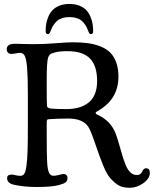

<svg xmlns="http://www.w3.org/2000/svg" viewBox="-20 -917 773 949"><path d="M440.4 -762.2Q440.4 -748.5 429.2 -748.5Q423.8 -748.5 421.1 -752.7Q418.5 -756.8 415.5 -765.1Q404.3 -796.9 383.1 -814.7Q361.8 -832.5 323.2 -832.5Q284.7 -832.5 263.2 -814.5Q241.7 -796.4 230.5 -765.1Q229 -760.7 228.3 -759Q227.5 -757.3 225.6 -754.2Q223.6 -751 221.7 -749.8Q219.7 -748.5 216.8 -748.5Q205.6 -748.5 205.6 -762.2Q205.6 -781.2 208.3 -798.3Q210.9 -815.4 218.8 -834.2Q226.6 -853 239.3 -866.5Q252 -879.9 273.4 -888.7Q294.9 -897.5 323.2 -897.5Q351.6 -897.5 373 -888.7Q394.5 -879.9 407 -866.5Q419.4 -853 427.2 -834.2Q435.1 -815.4 437.7 -798.3Q440.4 -781.2 440.4 -762.2ZM210.9 -313V-252Q210.9 -152.3 213.1 -114Q215.3 -75.7 223.6 -61Q230 -49.3 241.7 -48.3Q253.4 -47.4 270.5 -52.2Q287.6 -57.1 294.9 -57.1Q302.7 -57.1 308.1 -52Q313.5 -46.9 313.5 -36.6Q313.5 -23.4 304.7 -16.1Q295.9 -8.8 271.5 -2.4Q235.8 7.3 161.6 7.3Q97.7 7.3 48.8 -3.9Q15.1 -11.7 15.1 -36.6Q15.1 -54.2 37.6 -54.2Q42.5 -54.2 56.6 -51Q70.8 -47.9 81.1 -47.9Q92.8 -47.9 99.4 -57.1Q106 -66.4 110.4 -95Q114.7 -123.5 116.2 -169.4Q117.7 -215.3 117.7 -295.4V-450.2Q117.7 -537.1 114 -581.1Q110.4 -625 102.5 -640.4Q94.7 -655.8 79.6 -655.8Q72.3 -655.8 57.6 -653.1Q43 -650.4 37.6 -650.4Q25.4 -650.4 19.3 -657Q13.2 -663.6 13.2 -673.3Q13.2 -700.7 53.7 -700.7Q68.8 -700.7 92.5 -699.7Q116.2 -698.7 143.6 -698.7Q199.2 -698.7 256.6 -703.4Q314 -708 338.4 -708Q381.8 -708 415.5 -703.4Q449.2 -698.7 478 -687Q506.8 -675.3 525.6 -656.2Q544.4 -637.2 554.9 -607.4Q565.4 -577.6 565.4 -538.1Q565.4 -430.2 469.7 -372.1Q468.3 -371.1 465.1 -369.4Q461.9 -367.7 460.2 -366.7Q458.5 -365.7 456.5 -364.3Q454.6 -362.8 453.6 -361.6Q452.6 -360.4 452.6 -359.4Q452.6 -353.5 464.4 -348.6Q526.4 -320.3 551.3 -257.8Q559.1 -237.3 568.4 -204.8Q577.6 -172.4 584.7 -148.4Q591.8 -124.5 601.6 -100.8Q611.3 -77.1 625 -64.5Q638.7 -51.8 656.7 -51.8Q667 -51.8 673.6 -57.1Q680.2 -62.5 682.6 -68.6Q685.1 -74.7 689.9 -80.1Q694.8 -85.4 701.2 -85.4Q720.7 -85.4 720.7 -62.5Q720.7 -34.7 688.5 -11.7Q656.2 11.2 621.6 11.2Q589.4 11.2 569.3 0.7Q549.3 -9.8 526.9 -34.2Q507.8 -55.2 489.5 -100.3Q471.2 -145.5 452.9 -200.2Q434.6 -254.9 421.9 -280.8Q397.5 -331.1 316.9 -331.1Q285.6 -331.1 263.4 -330.1Q241.2 -329.1 231.2 -328.4Q221.2 -327.6 219.2 -327.6Q210.9 -327.6 210.9 -313ZM308.6 -377.9Q341.3 -377.9 367.4 -385Q393.6 -392.1 415 -407.7Q436.5 -423.3 448.2 -450.9Q460 -478.5 460 -516.6Q460 -591.8 424.6 -627.9Q389.2 -664.1 313.5 -664.1Q274.9 -664.1 253.2 -658.4Q231.4 -652.8 225.8 -646.7Q220.2 -640.6 217.3 -630.4Q210.9 -608.4 210.9 -521.5V-483.9Q210.9 -411.1 212.4 -392.1Q213.4 -382.3 234.4 -380.1Q255.4 -377.9 308.6 -377.9Z"/></svg>

Font: Cooper*
Style: Regular
Weight: 400
Designer: Owen Earl
Foundry: indestructible type*
Version: Version 0.001